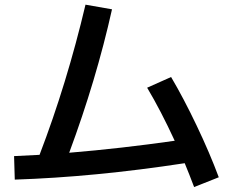

<svg xmlns="http://www.w3.org/2000/svg" viewBox="-20 -753 978 806"><path d="M146 -103Q260.7 -402.3 338.9 -733.4L450.2 -713.9Q384.3 -418.5 270.5 -111.8Q488.3 -129.9 713.4 -162.1Q655.3 -288.1 597.7 -384.8L698.2 -429.7Q751.5 -339.4 805.9 -225.1Q860.4 -110.8 898.4 -8.8L794.9 32.2Q774.4 -22 755.4 -67.9Q375.5 -9.8 42 1L39.1 -97.7Z"/></svg>

Font: Pretendard SemiBold
Style: Regular
Weight: 600
Designer: Base glyphs from Inter by Rasmus Andersson; Hangeul glyphs from Noto Sans CJK(Source Han Sans) by Jang Soo-young and Kan
Foundry: Kil Hyung-jin
Version: Version 1.309